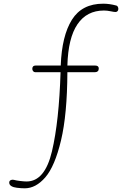

<svg xmlns="http://www.w3.org/2000/svg" viewBox="-20 -835 691 1040"><path d="M621 -787Q621 -780 617 -775Q613 -770 605 -770Q598 -770 579 -774Q560 -778 543 -778Q450 -778 399.5 -703.5Q349 -629 345 -480H495Q515 -480 515 -464Q515 -454 509.5 -449Q504 -444 495 -444H345Q344 -215 310.5 -74.5Q277 66 225.5 125.5Q174 185 114 185Q94 185 71 182Q53 180 41.5 173Q30 166 30 154Q30 145 37.5 141Q45 137 54 139Q69 143 90.5 145.5Q112 148 124 148Q223 148 261.5 -15.5Q300 -179 308 -444H170Q164 -444 159.5 -449.5Q155 -455 155 -462Q155 -480 173 -480H309Q315 -641 369.5 -728Q424 -815 539 -815Q573 -815 610 -805Q615 -804 618 -798.5Q621 -793 621 -787Z"/></svg>

Font: Mali ExtraLight
Style: Regular
Weight: 275
Version: Version 1.000; ttfautohint (v1.6)